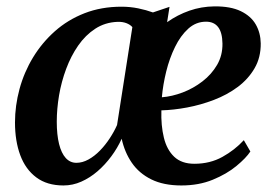

<svg xmlns="http://www.w3.org/2000/svg" viewBox="-20 -571 857 602"><path d="M511.5 -549.5 504 -501.5Q536.5 -524.5 573.8 -537.5Q611 -550.5 652 -551Q703 -551.5 735 -536Q767 -520.5 782 -494.2Q797 -468 797.5 -435Q798 -391 778.2 -357Q758.5 -323 725.2 -298.2Q692 -273.5 650.8 -257.8Q609.5 -242 566.8 -234Q524 -226 486 -225Q484.5 -177.5 493.8 -139.5Q503 -101.5 526.2 -79.5Q549.5 -57.5 589.5 -57.5Q638.5 -57.5 677.2 -79Q716 -100.5 744.5 -131.5L765 -96Q751.5 -75.5 721.2 -50.5Q691 -25.5 647.2 -7.5Q603.5 10.5 548.5 10.5Q493 10.5 454.5 -8.5Q416 -27.5 393.2 -60.8Q370.5 -94 361.5 -136Q348.5 -107 329 -80.8Q309.5 -54.5 285.8 -34Q262 -13.5 235 -1.5Q208 10.5 179 10.5Q127.5 10.5 93.8 -14.8Q60 -40 43.5 -84.5Q27 -129 27 -187Q27 -239.5 41.2 -292Q55.5 -344.5 83.5 -390.8Q111.5 -437 152 -473Q192.5 -509 245 -529.5Q297.5 -550 361 -550Q388 -550 413.5 -544.8Q439 -539.5 459.5 -532ZM347 -179 395 -486Q388 -494 376 -498.5Q364 -503 348.5 -502.5Q309.5 -501 278.8 -481Q248 -461 225.2 -428.2Q202.5 -395.5 187.5 -355.2Q172.5 -315 165.2 -272.2Q158 -229.5 158 -189.5Q158 -148.5 165.2 -119.5Q172.5 -90.5 186.2 -75.5Q200 -60.5 219.5 -60.5Q238.5 -60.5 257.5 -71Q276.5 -81.5 293.5 -99Q310.5 -116.5 324.2 -137.5Q338 -158.5 347 -179ZM626 -503Q594.5 -503 570.2 -481Q546 -459 528.8 -423.8Q511.5 -388.5 501.2 -347Q491 -305.5 487.5 -266Q519.5 -268.5 553 -281.2Q586.5 -294 615 -316Q643.5 -338 660.8 -367.8Q678 -397.5 677.5 -434.5Q677 -469 664 -486Q651 -503 626 -503Z"/></svg>

Font: Merriweather 60pt SemiBold
Style: Italic
Weight: 600
Italic angle: -7.8°
Version: Version 2.101